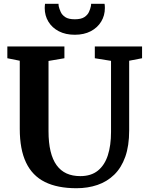

<svg xmlns="http://www.w3.org/2000/svg" viewBox="-20 -989 783 1017"><path d="M384.9 8Q284.3 8 217.8 -25.1Q151.2 -58.2 118 -127.9Q84.7 -197.6 84.7 -306.6V-667.3L18.9 -680.5V-743H321.2V-680.5L237 -666.2V-293.9Q237 -233 247.8 -188.2Q258.5 -143.4 279.8 -114Q301.1 -84.6 332.5 -70.3Q363.9 -56.1 405.4 -56.1Q462.4 -56.1 498.3 -85Q534.2 -114 551.2 -166.4Q568.1 -218.9 568.1 -290V-666.7L482.2 -680.5V-743H732.5V-680.5L664.2 -667.3V-298Q664.2 -216.5 643.5 -158.4Q622.9 -100.4 585 -63.6Q547.2 -26.8 496.2 -9.4Q445.2 8 384.9 8ZM376.2 -804.9Q327.4 -804.9 291.7 -823.4Q256 -841.9 236.4 -874.1Q216.9 -906.3 216.9 -946.2Q216.9 -952.3 217.4 -958Q217.9 -963.7 218.5 -968.7H290Q290 -966.5 290.2 -963.1Q290.5 -959.6 291 -956.1Q294.2 -942.2 301.4 -926Q308.5 -909.8 325.8 -898.3Q343 -886.9 376.2 -886.9Q409.3 -886.9 426.6 -898.2Q443.8 -909.5 451.2 -925.6Q458.5 -941.8 461.4 -956.1Q462.4 -959.6 462.4 -963.1Q462.4 -966.5 462.4 -968.7H533.8Q534.8 -963.7 535.1 -958.2Q535.5 -952.7 535.5 -946.6Q535.5 -906.6 515.9 -874.5Q496.4 -842.3 460.7 -823.6Q424.9 -804.9 376.2 -804.9Z"/></svg>

Font: Merriweather Light
Style: Regular
Weight: 300
Designer: Eben Sorkin
Foundry: Eben Sorkin
Version: Version 2.100